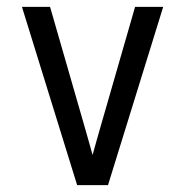

<svg xmlns="http://www.w3.org/2000/svg" viewBox="-20 -540 540 560"><path d="M205 0 44 -520H126L226 -173Q232 -152 238 -131Q244 -110 250 -88Q256 -110 262 -131Q268 -152 274 -173L374 -520H456L295 0Z"/></svg>

Font: Iosevka SS04
Style: Regular
Weight: 400
Monospace: yes
Designer: Belleve Invis
Foundry: Belleve Invis
Version: Version 19.0.0; ttfautohint (v1.8.4)